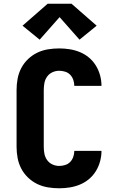

<svg xmlns="http://www.w3.org/2000/svg" viewBox="-20 -1003 640 1031"><path d="M298 8Q267 8 237 3Q207 -2 180 -15Q153 -28 130.5 -49.5Q108 -71 94 -98Q80 -125 74.5 -155Q69 -185 69 -215V-520Q69 -550 74.5 -580Q80 -610 94 -637Q108 -664 130.5 -685.5Q153 -707 180 -720Q207 -733 237 -738Q267 -743 298 -743Q326 -743 354.5 -738.5Q383 -734 409.5 -723Q436 -712 458 -693.5Q480 -675 495 -650.5Q510 -626 517.5 -598Q525 -570 525 -542H379Q379 -558 373.5 -574Q368 -590 357 -601.5Q346 -613 330 -618Q314 -623 298 -623Q279 -623 261.5 -615Q244 -607 233 -591.5Q222 -576 218.5 -557.5Q215 -539 215 -520V-215Q215 -196 218.5 -177.5Q222 -159 233 -143.5Q244 -128 261.5 -120Q279 -112 298 -112Q314 -112 330 -117Q346 -122 357 -133.5Q368 -145 373.5 -161Q379 -177 379 -193H525Q525 -165 517.5 -137Q510 -109 495 -84.5Q480 -60 458 -41.5Q436 -23 409.5 -12Q383 -1 354.5 3.5Q326 8 298 8ZM193 -790 101 -865 236 -983H364L499 -865L407 -790L300 -911Z"/></svg>

Font: Iosevka Curly Heavy Extended
Style: Regular
Weight: 900
Width: 7
Monospace: yes
Designer: Belleve Invis
Foundry: Belleve Invis
Version: Version 11.1.0; ttfautohint (v1.8.3)